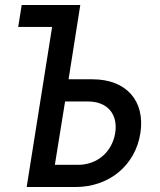

<svg xmlns="http://www.w3.org/2000/svg" viewBox="-20 -750 640 770"><path d="M87 0H283C418 0 523 -87 543 -216C563 -346 486 -432 351 -432H255L302 -730H67L53 -642H189ZM200 -89 241 -343H333C410 -343 454 -293 442 -216C429 -140 370 -89 293 -89Z"/></svg>

Font: JetBrains Mono Medium
Style: Italic
Weight: 436
Italic angle: -9°
Monospace: yes
Designer: Philipp Nurullin, Konstantin Bulenkov
Foundry: JetBrains
Version: Version 2.305